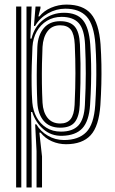

<svg xmlns="http://www.w3.org/2000/svg" viewBox="-20 -629 509 849"><path d="M141.6 200V38.9L135.4 -79.3H140.7Q158.7 -48.2 191.5 -29Q224.3 -9.8 263 -9.8Q326.8 -9.8 361.1 -44.3Q395.3 -78.7 401.1 -164.3Q403.9 -208.8 405.2 -253.2Q406.4 -297.7 405.7 -342.3Q404.9 -387 401.9 -432.4Q395.5 -519.7 363.5 -555.1Q331.5 -590.6 268.8 -590.6Q228.6 -590.6 192.2 -570Q155.7 -549.4 135.3 -514.4H130.1L137.1 -600H159L158.9 -592.4L149.6 -556.4H154.3Q173.7 -581.1 206.1 -594.9Q238.5 -608.7 273.8 -608.7Q347.3 -608.7 382.3 -567.8Q417.4 -526.9 424.6 -433.1Q427.6 -388 428.4 -344.8Q429.2 -301.7 428.1 -257.4Q427 -213 423.9 -164.6Q417.4 -70.7 380.7 -31Q344 8.7 271.8 8.7Q239.4 8.7 209.6 -4.2Q179.7 -17.1 159.5 -42.5H154.1L165.8 63V200ZM51.3 200V-600H74.2V200ZM97.1 200V-600H120L114.2 -458.3L119.4 -458.2Q131.1 -509.7 170.9 -541.1Q210.7 -572.5 263.2 -572.5Q320 -572.5 346.7 -539.8Q373.5 -507 379 -433.1Q382.1 -388.5 382.9 -346Q383.8 -303.4 382.6 -259.1Q381.5 -214.7 378.3 -164.7Q373.6 -93.9 344.2 -61.8Q314.7 -29.8 254.2 -28.4Q206.1 -27.5 171.5 -57.8Q136.8 -88 122.4 -133.7H117.2L120 14.7V200ZM249.5 -47Q301.5 -47 326.8 -74.4Q352.2 -101.8 355.4 -165Q359.3 -242.6 359.3 -304.2Q359.3 -365.8 356.2 -431.6Q352.9 -499.3 328.1 -526.8Q303.3 -554.4 252.3 -554.4Q216.2 -554.4 187.9 -537.2Q159.6 -520.1 142.7 -490.2Q125.8 -460.3 123.5 -421.9Q121.5 -382.1 120.4 -338.1Q119.2 -294.1 119.8 -252Q120.3 -209.9 122.9 -175.5Q125.9 -139.8 141.8 -110.6Q157.7 -81.4 185.2 -64.2Q212.6 -47 249.5 -47ZM246.6 -64.4Q198.8 -64.4 173.3 -94.5Q147.8 -124.6 145.1 -175.5Q143.2 -213.3 142.7 -255.6Q142.1 -297.9 142.9 -340.6Q143.6 -383.4 145.2 -422.1Q147.7 -474.2 173.7 -504.7Q199.7 -535.3 246.3 -535.3Q289.6 -535.3 310.3 -511.8Q330.9 -488.4 333.5 -432.2Q335.4 -388.7 336 -347.5Q336.5 -306.3 335.7 -262.1Q334.9 -217.9 332.6 -165Q330.6 -114.5 311.1 -89.4Q291.6 -64.4 246.6 -64.4ZM246.5 -82.9Q276.9 -82.9 292.3 -102.3Q307.7 -121.8 309.9 -165.5Q313.5 -242.9 313.5 -305.4Q313.5 -367.8 310.6 -432.1Q308.4 -478.3 293.3 -497.7Q278.2 -517.1 246.2 -517.1Q209.8 -517.1 190.1 -490.7Q170.5 -464.3 168 -421.4Q166.4 -389.7 165.6 -347.3Q164.8 -305 165.3 -259.9Q165.9 -214.9 168 -175Q170.3 -133.1 190.2 -108Q210.1 -82.9 246.5 -82.9Z"/></svg>

Font: Big Shoulders Inline Text Thin
Style: Regular
Weight: 100
Designer: Patric King
Foundry: XO Type Co
Version: Version 2.002